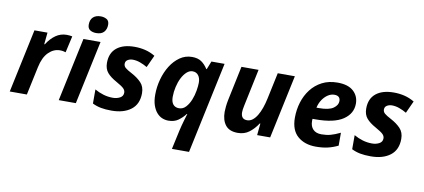

<svg xmlns="http://www.w3.org/2000/svg" viewBox="-84 -1072 3587 1625"><g transform="rotate(10 1709.5 -260.0)"><path d="M18 0 134 -546H246L236 -445H241Q274 -497 316 -526.5Q358 -556 411 -556Q423 -556 436.5 -554.5Q450 -553 458 -551L426 -409Q418 -412 405 -414.5Q392 -417 377 -417Q322 -417 278.5 -373.5Q235 -330 217 -244L165 0Z M652 -614Q621 -614 599.5 -627.5Q578 -641 578 -674Q578 -716 601.5 -738Q625 -760 667 -760Q696 -760 718 -747Q740 -734 740 -701Q740 -662 718.5 -638Q697 -614 652 -614ZM439 0 555 -546H702L586 0Z M893 10Q840 10 801.5 2.5Q763 -5 729 -22V-143Q766 -122 805 -110.5Q844 -99 885 -99Q920 -99 947 -113.5Q974 -128 974 -158Q974 -178 958 -194Q942 -210 892 -238Q841 -266 813.5 -298Q786 -330 786 -382Q786 -467 841 -511.5Q896 -556 994 -556Q1041 -556 1085 -545.5Q1129 -535 1171 -510L1123 -405Q1094 -422 1061.5 -434Q1029 -446 997 -446Q973 -446 954 -434.5Q935 -423 935 -400Q935 -380 951 -366Q967 -352 1009 -330Q1058 -304 1090.5 -270Q1123 -236 1123 -180Q1123 -86 1060.5 -38Q998 10 893 10Z M1235 -188Q1235 -254 1253 -320Q1271 -386 1304 -438.5Q1337 -491 1383.5 -523.5Q1430 -556 1488 -556Q1537 -556 1568 -535Q1599 -514 1623 -476H1627L1655 -546H1768L1601 240H1454L1490 75Q1494 57 1500.5 32Q1507 7 1514 -16.5Q1521 -40 1526 -56.5Q1531 -73 1531 -73H1527Q1501 -39 1467 -14.5Q1433 10 1382 10Q1355 10 1329 -0.5Q1303 -11 1282 -35Q1261 -59 1248 -96.5Q1235 -134 1235 -188ZM1452 -109Q1487 -109 1511.5 -136Q1536 -163 1551.5 -201.5Q1567 -240 1574 -281.5Q1581 -323 1581 -351Q1581 -390 1563 -413.5Q1545 -437 1513 -437Q1486 -437 1462.5 -415.5Q1439 -394 1421.5 -359.5Q1404 -325 1394 -281.5Q1384 -238 1384 -195Q1384 -152 1402 -130.5Q1420 -109 1452 -109Z M1839 -147Q1839 -165 1842 -193.5Q1845 -222 1851 -251L1913 -546H2060L1993 -227Q1985 -190 1985 -169Q1985 -109 2038 -109Q2063 -109 2084.5 -125.5Q2106 -142 2123.5 -171Q2141 -200 2154.5 -238.5Q2168 -277 2177 -320L2225 -546H2372L2256 0H2144L2154 -101H2149Q2117 -52 2076 -21Q2035 10 1978 10Q1906 10 1872.5 -32.5Q1839 -75 1839 -147Z M2649 10Q2553 10 2493 -42Q2433 -94 2433 -201Q2433 -270 2452.5 -333.5Q2472 -397 2510.5 -447Q2549 -497 2606 -526.5Q2663 -556 2738 -556Q2829 -556 2875 -514Q2921 -472 2921 -407Q2921 -321 2843.5 -269Q2766 -217 2607 -217H2582Q2581 -211 2581 -206.5Q2581 -202 2581 -197Q2581 -153 2606 -127Q2631 -101 2678 -101Q2721 -101 2756 -110.5Q2791 -120 2839 -143V-32Q2796 -11 2751.5 -0.5Q2707 10 2649 10ZM2598 -316H2620Q2705 -316 2742.5 -342.5Q2780 -369 2780 -404Q2780 -450 2729 -450Q2701 -450 2674.5 -433Q2648 -416 2627.5 -386Q2607 -356 2598 -316Z M3121 10Q3068 10 3029.5 2.5Q2991 -5 2957 -22V-143Q2994 -122 3033 -110.5Q3072 -99 3113 -99Q3148 -99 3175 -113.5Q3202 -128 3202 -158Q3202 -178 3186 -194Q3170 -210 3120 -238Q3069 -266 3041.5 -298Q3014 -330 3014 -382Q3014 -467 3069 -511.5Q3124 -556 3222 -556Q3269 -556 3313 -545.5Q3357 -535 3399 -510L3351 -405Q3322 -422 3289.5 -434Q3257 -446 3225 -446Q3201 -446 3182 -434.5Q3163 -423 3163 -400Q3163 -380 3179 -366Q3195 -352 3237 -330Q3286 -304 3318.5 -270Q3351 -236 3351 -180Q3351 -86 3288.5 -38Q3226 10 3121 10Z"/></g></svg>

Font: BC Sans
Style: Bold Italic
Weight: 700
Italic angle: -12°
Designer: Monotype Design Team
Province of B.C.
Foundry: Monotype Imaging Inc.
Version: Version 2.000;GOOG;noto-source:20170915:90ef993387c0